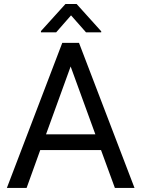

<svg xmlns="http://www.w3.org/2000/svg" viewBox="-20 -921 692 941"><path d="M475.1 -185.5H177.2L110.4 0H13.7L285.2 -710.9H367.2L639.2 0H543ZM205.6 -262.7H447.3L326.2 -595.2ZM476.1 -767.6V-762.7H401.4L328.1 -845.7L255.4 -762.7H180.7V-768.6L300.8 -901.4H355.5Z"/></svg>

Font: RobotoInd
Style: Regular
Weight: 400
Designer: Google
Version: Version 2.001101; 2014